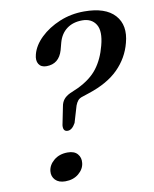

<svg xmlns="http://www.w3.org/2000/svg" viewBox="-85 -809 709 883"><g transform="rotate(-10 270.0 -368.0)"><path d="M197 -331.5Q200 -350 210.2 -363.2Q220.5 -376.5 241.5 -386.5L277.5 -402Q339.5 -431.5 371.5 -473.8Q403.5 -516 419 -576.5Q436.5 -642 416.5 -674Q396.5 -706 353 -706Q309.5 -706 280.5 -684.2Q251.5 -662.5 240.5 -622.5L231.5 -588.5Q213.5 -527 155 -527Q130 -527 119.2 -544.2Q108.5 -561.5 116 -589Q126.5 -629.5 163.2 -665Q200 -700.5 253.5 -722.8Q307 -745 368.5 -745Q468 -745 511.2 -696.8Q554.5 -648.5 533 -569Q515.5 -501 465 -450.5Q414.5 -400 325.5 -371L295.5 -361Q279.5 -356.5 272 -347.5Q264.5 -338.5 259.5 -325L236.5 -247.5Q220 -217.5 199.5 -217.5Q177 -217.5 180 -247ZM148.5 9.5Q118 9.5 102 -7.2Q86 -24 88.5 -48.5Q91.5 -77 117 -98.2Q142.5 -119.5 181.5 -119.5Q212.5 -119.5 227.2 -102.2Q242 -85 239 -60Q236 -32 211 -11.2Q186 9.5 148.5 9.5Z"/></g></svg>

Font: Fraunces 9pt S000
Style: Italic
Weight: 400
Italic angle: -16°
Version: Version 1.000; ttfautohint (v1.8.3)